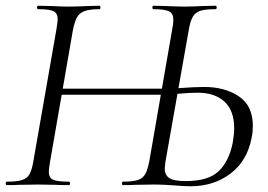

<svg xmlns="http://www.w3.org/2000/svg" viewBox="-25 -645 933 669"><path d="M582 1Q569 0 550.5 -1Q532 -2 510 -2L446 -1Q430 0 403 0Q400 0 400 -6Q400 -12 403 -12Q437 -12 454.5 -17.5Q472 -23 480.5 -37.5Q489 -52 495 -82L575 -543Q579 -560 579 -576Q579 -598 564 -605.5Q549 -613 510 -613Q506 -613 506 -619Q506 -625 510 -625L554 -624Q594 -622 618 -622Q643 -622 681 -624L726 -625Q730 -625 730 -619Q730 -613 726 -613Q691 -613 673.5 -607.5Q656 -602 647 -587Q638 -572 633 -542L551 -79Q549 -63 549 -58Q549 -35 565 -24.5Q581 -14 622 -14Q701 -14 737 -48.5Q773 -83 786 -148Q791 -178 791 -198Q791 -260 757 -291Q723 -322 664 -322Q636 -322 592 -318Q584 -317 574.5 -316Q565 -315 555 -315L556 -335Q575 -335 599 -338Q653 -342 687 -342Q758 -342 807 -309.5Q856 -277 856 -206Q856 -185 852 -166Q837 -85 778.5 -40.5Q720 4 639 4Q615 4 582 1ZM-1 -12Q33 -12 51 -17.5Q69 -23 77.5 -37.5Q86 -52 91 -82L172 -545Q176 -571 176 -578Q176 -599 161.5 -606Q147 -613 108 -613Q104 -613 104 -619Q104 -625 108 -625L153 -624Q191 -622 213 -622Q241 -622 281 -624L322 -625Q325 -625 325 -619Q325 -613 322 -613Q288 -613 270 -606.5Q252 -600 243.5 -585Q235 -570 229 -540L149 -79Q145 -53 145 -47Q145 -26 159.5 -19Q174 -12 215 -12Q219 -12 219 -6Q219 0 215 0Q185 0 169 -1L106 -2L43 -1Q26 0 -1 0Q-5 0 -5 -6Q-5 -12 -1 -12ZM162 -336H555L552 -315H159Z"/></svg>

Font: Cormorant Garamond
Style: Italic
Weight: 400
Italic angle: -10°
Designer: Christian Thalmann (Catharsis Fonts)
Foundry: Catharsis Fonts
Version: Version 4.000